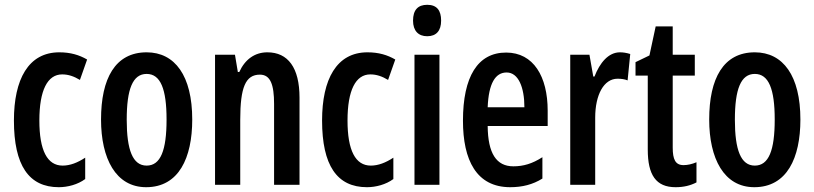

<svg xmlns="http://www.w3.org/2000/svg" viewBox="-20 -770 3392 800"><path d="M225 10C262 10 304 -1 335 -24V-113C303 -92 272 -80 241 -80C177 -80 144 -143 144 -268C144 -394 178 -460 239 -460C265 -460 288 -452 313 -437L343 -522C310 -541 274 -552 227 -552C98 -552 38 -439 38 -268C38 -81 100 10 225 10Z M781 -272C781 -454 709 -552 591 -552C460 -552 401 -443 401 -272C401 -110 462 10 589 10C725 10 781 -112 781 -272ZM508 -271C508 -399 533 -462 591 -462C649 -462 674 -399 674 -272C674 -143 649 -80 591 -80C533 -80 508 -145 508 -271Z M1094 -552C1042 -552 1001 -523 977 -470H971L959 -542H876V0H981V-271C981 -406 1003 -459 1063 -459C1107 -459 1122 -417 1122 -337V0H1228V-363C1228 -488 1180 -552 1094 -552Z M1509 10C1546 10 1588 -1 1619 -24V-113C1587 -92 1556 -80 1525 -80C1461 -80 1428 -143 1428 -268C1428 -394 1462 -460 1523 -460C1549 -460 1572 -452 1597 -437L1627 -522C1594 -541 1558 -552 1511 -552C1382 -552 1322 -439 1322 -268C1322 -81 1384 10 1509 10Z M1760 -750C1721 -750 1701 -728 1701 -684C1701 -642 1723 -619 1760 -619C1798 -619 1818 -642 1818 -684C1818 -727 1800 -750 1760 -750ZM1811 -542H1707V0H1811Z M2089 -551C1970 -551 1909 -450 1909 -267C1909 -103 1965 10 2106 10C2156 10 2200 -1 2240 -26V-115C2198 -88 2161 -77 2119 -77C2048 -77 2013 -131 2012 -245H2262V-309C2262 -451 2203 -551 2089 -551ZM2091 -468C2140 -468 2165 -406 2165 -323H2012C2016 -423 2044 -468 2091 -468Z M2563 -552C2515 -552 2479 -508 2457 -451H2452L2436 -542H2356V0H2460V-280C2460 -375 2496 -442 2553 -442C2569 -442 2583 -440 2595 -435L2606 -545C2590 -550 2576 -552 2563 -552Z M2828 -82C2794 -82 2783 -106 2783 -155V-455H2875V-542H2783V-660H2712L2686 -539L2628 -511V-455H2679V-147C2679 -41 2713 10 2795 10C2829 10 2857 3 2882 -10V-94C2863 -86 2845 -82 2828 -82Z M3315 -272C3315 -454 3243 -552 3125 -552C2994 -552 2935 -443 2935 -272C2935 -110 2996 10 3123 10C3259 10 3315 -112 3315 -272ZM3042 -271C3042 -399 3067 -462 3125 -462C3183 -462 3208 -399 3208 -272C3208 -143 3183 -80 3125 -80C3067 -80 3042 -145 3042 -271Z"/></svg>

Font: Noto Sans Display Condensed Medium
Style: Regular
Weight: 500
Width: 3
Designer: Monotype Design Team
Foundry: Monotype Imaging Inc.
Version: Version 1.900